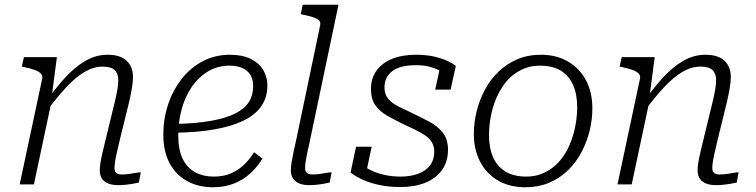

<svg xmlns="http://www.w3.org/2000/svg" viewBox="-20 -778 3188 810"><path d="M63 0H123L201 -367L199 -376L220 -537H81L72 -497L82 -495Q107 -490 125 -483.5Q143 -477 152 -468Q161 -459 158 -446ZM484 -182 525 -349Q532 -380 536.5 -406Q541 -432 541 -454Q541 -496 514.5 -521.5Q488 -547 434 -547Q384 -547 339 -520.5Q294 -494 252 -447.5Q210 -401 168 -340L179 -312Q222 -370 261 -411.5Q300 -453 337.5 -475Q375 -497 413 -497Q449 -497 464 -482Q479 -467 479 -442Q479 -422 475.5 -401.5Q472 -381 465 -351L428 -199Q419 -162 413 -136.5Q407 -111 404 -92.5Q401 -74 401 -59Q401 -38 410.5 -24Q420 -10 437.5 -3.5Q455 3 477 3Q494 3 509.5 1.5Q525 0 539.5 -2.5Q554 -5 566 -8L574 -51Q564 -51 551 -48.5Q538 -46 523.5 -44Q509 -42 493 -42Q478 -42 470.5 -48.5Q463 -55 463 -69Q463 -78 465 -93Q467 -108 472 -130Q477 -152 484 -182Z M879 12Q817 12 769.5 -14Q722 -40 695.5 -89.5Q669 -139 669 -210Q669 -276 689 -336.5Q709 -397 746 -444.5Q783 -492 835 -519.5Q887 -547 950 -547Q1002 -547 1037 -530Q1072 -513 1090 -483.5Q1108 -454 1108 -416Q1108 -368 1083 -331Q1058 -294 1008 -269.5Q958 -245 884 -232Q810 -219 712 -218L717 -255Q809 -257 872 -268.5Q935 -280 974 -300Q1013 -320 1030.5 -348.5Q1048 -377 1048 -415Q1048 -443 1036.5 -462Q1025 -481 1002.5 -491Q980 -501 948 -501Q899 -501 859 -477.5Q819 -454 790.5 -413.5Q762 -373 747 -319.5Q732 -266 732 -206Q732 -147 750.5 -108.5Q769 -70 803 -51.5Q837 -33 881 -33Q924 -33 955.5 -47Q987 -61 1010.5 -84Q1034 -107 1052 -136L1087 -109Q1067 -75 1036.5 -47Q1006 -19 966.5 -3.5Q927 12 879 12Z M1331 -673Q1333 -686 1325 -693Q1317 -700 1300.5 -705.5Q1284 -711 1259 -716L1249 -718L1257 -758H1408L1287 -182Q1280 -152 1275.5 -130Q1271 -108 1269 -93Q1267 -78 1267 -69Q1267 -55 1275 -48.5Q1283 -42 1298 -42Q1314 -42 1328.5 -44Q1343 -46 1356 -48.5Q1369 -51 1379 -51L1371 -8Q1359 -5 1345 -2.5Q1331 0 1315.5 1.5Q1300 3 1283 3Q1261 3 1244 -3.5Q1227 -10 1217 -24Q1207 -38 1207 -60Q1207 -74 1210 -93Q1213 -112 1218.5 -137.5Q1224 -163 1232 -199Z M1669 11Q1621 11 1581 2.5Q1541 -6 1510 -20Q1479 -34 1459 -50L1482 -159H1548L1521 -32Q1509 -40 1503 -50Q1497 -60 1497 -71Q1497 -82 1500 -91Q1516 -74 1542 -61Q1568 -48 1600.5 -40.5Q1633 -33 1670 -33Q1711 -33 1743 -44.5Q1775 -56 1793.5 -79.5Q1812 -103 1812 -139Q1812 -162 1801 -179Q1790 -196 1771 -208.5Q1752 -221 1728 -232.5Q1704 -244 1678 -256Q1643 -273 1612.5 -290.5Q1582 -308 1563.5 -334Q1545 -360 1545 -403Q1545 -447 1568 -479.5Q1591 -512 1633.5 -529.5Q1676 -547 1735 -547Q1780 -547 1813.5 -539Q1847 -531 1869.5 -520Q1892 -509 1903 -500L1881 -400H1816L1837 -496Q1844 -494 1850 -488Q1856 -482 1860.5 -473.5Q1865 -465 1865 -455Q1854 -469 1835.5 -479.5Q1817 -490 1792 -496.5Q1767 -503 1734 -503Q1667 -503 1634.5 -477.5Q1602 -452 1602 -410Q1602 -380 1618 -361Q1634 -342 1661.5 -328.5Q1689 -315 1723 -299Q1758 -282 1792 -264Q1826 -246 1848 -218.5Q1870 -191 1870 -146Q1870 -96 1844.5 -60.5Q1819 -25 1774 -7Q1729 11 1669 11Z M2383 -167Q2394 -192 2401 -219Q2408 -246 2411.5 -273Q2415 -300 2415 -325Q2415 -381 2397.5 -420Q2380 -459 2345.5 -480Q2311 -501 2258 -501Q2224 -501 2196 -490.5Q2168 -480 2145 -462Q2122 -444 2105 -419.5Q2088 -395 2075 -367Q2064 -342 2057 -315Q2050 -288 2046.5 -261.5Q2043 -235 2043 -209Q2043 -153 2060.5 -114Q2078 -75 2113 -54Q2148 -33 2200 -33Q2234 -33 2262 -43.5Q2290 -54 2313 -72Q2336 -90 2353.5 -114.5Q2371 -139 2383 -167ZM1979 -213Q1979 -261 1991 -309Q2003 -357 2026 -400Q2049 -443 2083.5 -476Q2118 -509 2162.5 -528Q2207 -547 2262 -547Q2328 -547 2377 -518Q2426 -489 2452.5 -438.5Q2479 -388 2479 -321Q2479 -272 2467 -224.5Q2455 -177 2432 -134Q2409 -91 2374.5 -58Q2340 -25 2295.5 -6.5Q2251 12 2196 12Q2130 12 2081 -16.5Q2032 -45 2005.5 -96Q1979 -147 1979 -213Z M2585 0H2645L2723 -367L2721 -376L2742 -537H2603L2594 -497L2604 -495Q2629 -490 2647 -483.5Q2665 -477 2674 -468Q2683 -459 2680 -446ZM3006 -182 3047 -349Q3054 -380 3058.5 -406Q3063 -432 3063 -454Q3063 -496 3036.5 -521.5Q3010 -547 2956 -547Q2906 -547 2861 -520.5Q2816 -494 2774 -447.5Q2732 -401 2690 -340L2701 -312Q2744 -370 2783 -411.5Q2822 -453 2859.5 -475Q2897 -497 2935 -497Q2971 -497 2986 -482Q3001 -467 3001 -442Q3001 -422 2997.5 -401.5Q2994 -381 2987 -351L2950 -199Q2941 -162 2935 -136.5Q2929 -111 2926 -92.5Q2923 -74 2923 -59Q2923 -38 2932.5 -24Q2942 -10 2959.5 -3.5Q2977 3 2999 3Q3016 3 3031.5 1.5Q3047 0 3061.5 -2.5Q3076 -5 3088 -8L3096 -51Q3086 -51 3073 -48.5Q3060 -46 3045.5 -44Q3031 -42 3015 -42Q3000 -42 2992.5 -48.5Q2985 -55 2985 -69Q2985 -78 2987 -93Q2989 -108 2994 -130Q2999 -152 3006 -182Z"/></svg>

Font: Roboto Serif 20pt ExtraLight
Style: Italic
Weight: 250
Italic angle: -10°
Version: Version 1.007